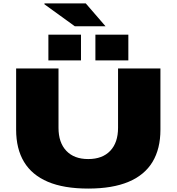

<svg xmlns="http://www.w3.org/2000/svg" viewBox="-20 -1087 1029 1119"><path d="M494 12Q352 12 259 -27.5Q166 -67 120 -143.5Q74 -220 74 -331V-688H321V-342Q321 -256 366.5 -208Q412 -160 494 -160Q577 -160 622.5 -208Q668 -256 668 -342V-688H915V-331Q915 -220 869 -143.5Q823 -67 729.5 -27.5Q636 12 494 12ZM262 -735V-885H452V-735ZM536 -735V-885H728V-735ZM595 -934H416L239 -1062V-1067H480Z"/></svg>

Font: Archivo Expanded Black
Style: Regular
Weight: 900
Width: 7
Designer: Hector Gatti
Foundry: Omnibus-Type
Version: Version 2.001